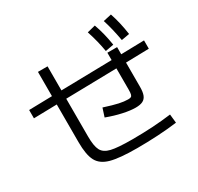

<svg xmlns="http://www.w3.org/2000/svg" viewBox="-174 -1024 1287 1251"><g transform="rotate(-30 469.0 -398.0)"><path d="M205.1 -204.1V-487.3L31.2 -483.4V-545.9L205.1 -549.8V-732.4H277.3V-551.3L659.2 -559.1V-614.3H732.4V-560.5L906.2 -564.5V-502L732.4 -498V-315.4Q732.4 -276.9 723.6 -254.4Q714.8 -231.9 695.1 -221.9Q675.3 -211.9 640.6 -211.9Q601.1 -211.9 546.4 -223.9Q491.7 -235.8 432.6 -257.8L453.1 -321.3Q521 -299.3 558.6 -291.3Q596.2 -283.2 625 -283.2Q639.6 -283.2 646.5 -286.9Q653.3 -290.5 656.2 -301.5Q659.2 -312.5 659.2 -336.9V-496.6L277.3 -488.8V-204.1Q277.3 -132.3 294.7 -99.6Q312 -66.9 360.8 -55.4Q409.7 -43.9 517.6 -43.9Q678.2 -43.9 811.5 -61.5L818.4 3.9Q751.5 12.7 673.3 17.1Q595.2 21.5 517.6 21.5Q384.8 21.5 319.8 3.4Q254.9 -14.6 230 -61.5Q205.1 -108.4 205.1 -204.1ZM615.2 -793 676.8 -808.6Q704.1 -733.9 718.8 -640.6L656.2 -628.9Q643.6 -706.5 615.2 -793ZM742.2 -804.7 803.7 -818.4Q829.6 -742.2 842.8 -649.4L782.2 -638.7Q765.1 -733.9 742.2 -804.7Z"/></g></svg>

Font: Pretendard JP
Style: Regular
Weight: 400
Designer: Base glyphs from Inter by Rasmus Andersson; Hangeul glyphs from Noto Sans CJK(Source Han Sans) by Jang Soo-young and Kan
Foundry: Kil Hyung-jin
Version: Version 1.309